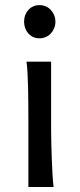

<svg xmlns="http://www.w3.org/2000/svg" viewBox="-20 -743 316 763"><path d="M75.7 -656.7Q75.7 -670.4 80.1 -682.4Q84.5 -694.3 92.5 -703.4Q100.6 -712.4 111.8 -717.5Q123 -722.7 136.7 -722.7Q150.4 -722.7 162.1 -717.5Q173.8 -712.4 182.1 -703.4Q190.4 -694.3 195.3 -682.4Q200.2 -670.4 200.2 -656.7Q200.2 -643.1 195.3 -631.1Q190.4 -619.1 182.1 -610.1Q173.8 -601.1 162.1 -595.9Q150.4 -590.8 136.7 -590.8Q123 -590.8 111.8 -595.9Q100.6 -601.1 92.5 -610.1Q84.5 -619.1 80.1 -631.1Q75.7 -643.1 75.7 -656.7ZM183.1 -231.9Q183.1 -208.5 183.8 -176.5Q184.6 -144.5 185.8 -111.8Q187 -79.1 188.7 -49.3Q190.4 -19.5 192.9 0H92.8V-258.8Q92.8 -294.4 92.5 -329.1Q92.3 -363.8 91.6 -394.8Q90.8 -425.8 89.4 -452.4Q87.9 -479 85.4 -498H183.1Z"/></svg>

Font: Andika CyrE
Style: Regular
Weight: 400
Designer: Victor Gaultney, Annie Olsen, Julie Remington, Don Collingsworth, Eric Hays, Becca Hirsbrunner
Foundry: SIL International
Version: Version 5.000